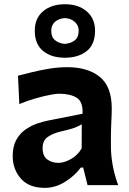

<svg xmlns="http://www.w3.org/2000/svg" viewBox="-20 -889 621 922"><path d="M195.8 13.2Q119.1 13.2 80.1 -31.5Q41 -76.2 41 -139.6Q41 -186 58.1 -217Q75.2 -248 102.1 -266.8Q128.9 -285.6 158.4 -295.7Q188 -305.7 212.9 -310.5L376.5 -342.8Q378.9 -400.9 347.9 -419.9Q316.9 -439 262.7 -439Q249 -439 217.5 -432.9Q186 -426.8 147.5 -415.5Q108.9 -404.3 72.8 -389.2L66.4 -525.4Q93.3 -532.2 132.3 -542Q171.4 -551.8 215.8 -559.1Q260.3 -566.4 303.2 -566.4Q401.4 -566.4 459 -520Q516.6 -473.6 516.6 -369.1Q516.6 -342.3 514.6 -304Q512.7 -265.6 512.7 -233.9V-184.6Q512.7 -143.6 520.8 -97.7Q528.8 -51.8 547.4 0H400.4L379.4 -84.5H368.2Q339.4 -45.4 292.7 -16.1Q246.1 13.2 195.8 13.2ZM261.2 -106.9Q286.6 -106.9 319.3 -124.5Q352.1 -142.1 372.1 -176.3L372.6 -292Q361.8 -285.2 342 -277.1Q322.3 -269 271 -257.3Q236.8 -249.5 210.7 -232.4Q184.6 -215.3 184.6 -178.2Q184.6 -139.6 207 -123.3Q229.5 -106.9 261.2 -106.9ZM291 -611.8Q226.6 -611.8 186.8 -644.3Q147 -676.8 147 -741.7Q147 -801.3 187 -835Q227.1 -868.7 292 -868.7Q356.9 -868.7 396.7 -834.2Q436.5 -799.8 436.5 -741.7Q436.5 -675.8 396.5 -643.8Q356.4 -611.8 291 -611.8ZM291 -678.2Q321.3 -680.7 339.6 -695.8Q357.9 -710.9 357.9 -741.2Q357.9 -767.1 339.4 -783.7Q320.8 -800.3 292 -802.2Q262.2 -800.3 244.1 -784.2Q226.1 -768.1 226.1 -741.2Q226.1 -710.9 244.4 -695.8Q262.7 -680.7 291 -678.2Z"/></svg>

Font: Pinar-DS2-FD Bold
Style: Regular
Weight: 700
Designer: Amin Abedi
Version: Version 3.000